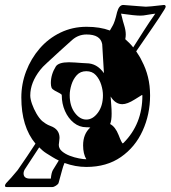

<svg xmlns="http://www.w3.org/2000/svg" viewBox="-71 -661 688 774"><path d="M-44 93Q-51 93 -51 88Q-51 83 -46 77Q-28 59 0 25Q20 -4 38 -30.5Q56 -57 72 -82Q15 -150 15 -268Q15 -323 34.5 -374Q54 -425 89 -465.5Q124 -506 172.5 -529.5Q221 -553 278 -553Q332 -553 372 -538L384 -559Q387 -564 391.5 -577Q396 -590 401 -612Q409 -641 426 -641Q467 -638 489.5 -636Q512 -634 517 -634Q521 -634 539.5 -635.5Q558 -637 590 -641Q596 -641 597 -635Q597 -631 592 -623Q573 -592 544 -550Q515 -508 478 -454Q484 -445 490 -435.5Q496 -426 501 -415Q517 -385 525.5 -350.5Q534 -316 534 -276Q534 -200 504 -134Q474 -68 416.5 -28Q359 12 277 12Q233 12 189 -4Q183 10 179 26L165 77Q163 82 154.5 87.5Q146 93 140 93ZM466 -470Q487 -503 509 -537.5Q531 -572 555 -606Q549 -605 540.5 -604Q532 -603 522 -601Q507 -598 495 -598Q484 -598 464.5 -600Q445 -602 417 -606Q419 -600 421.5 -588.5Q424 -577 429 -561Q436 -539 436 -522Q436 -518 435.5 -513Q435 -508 434 -503Q442 -496 450.5 -487.5Q459 -479 466 -470ZM277 -19Q264 -41 264 -75Q264 -121 293 -147Q288 -148 284 -148Q280 -148 277 -148Q249 -148 226.5 -166Q204 -184 191 -213.5Q178 -243 178 -277Q178 -281 169 -285.5Q160 -290 150 -295.5Q140 -301 137 -307Q134 -315 134 -326Q134 -361 154 -393Q165 -410 207 -410Q217 -410 231.5 -409Q246 -408 259.5 -407Q273 -406 277 -406Q320 -406 348 -366Q346 -395 344.5 -424.5Q343 -454 341 -483Q334 -522 278 -522Q245 -522 220 -500Q195 -478 170 -455Q140 -427 119.5 -408.5Q99 -390 91 -379Q51 -328 51 -276Q51 -262 58 -242Q65 -222 76 -203Q87 -184 99 -173Q105 -168 113.5 -162.5Q122 -157 133 -153Q169 -140 169 -105Q169 -100 167.5 -90.5Q166 -81 166 -77Q166 -62 179 -51Q192 -40 210.5 -33Q229 -26 247.5 -22.5Q266 -19 277 -19ZM277 -179Q303 -179 323.5 -206.5Q344 -234 344 -277Q344 -297 337 -319.5Q330 -342 315.5 -358Q301 -374 277 -374Q253 -374 238.5 -358Q224 -342 217 -319.5Q210 -297 210 -277Q210 -234 230.5 -206.5Q251 -179 277 -179ZM424 -83Q425 -83 427 -85Q503 -161 503 -276Q503 -278 501 -278Q501 -278 472 -260Q442 -241 422 -241Q394 -241 375 -272Q376 -255 377.5 -237.5Q379 -220 379 -203Q379 -175 373 -161Q394 -150 407 -117Q420 -83 424 -83ZM50 59H134Q136 36 142 25Q145 19 166 -14Q153 -20 141 -27.5Q129 -35 116 -43Q108 -48 101 -54Q94 -60 87 -67L32 17Q24 28 24 38Q24 59 50 59Z"/></svg>

Font: Moo Lah Lah
Style: Regular
Weight: 400
Designer: Robert E. Leuschke
Foundry: Robert E. Leuschke
Version: Version 1.010; ttfautohint (v1.8.3)